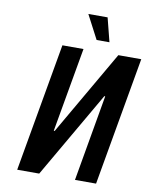

<svg xmlns="http://www.w3.org/2000/svg" viewBox="-96 -960 814 1031"><g transform="rotate(10 311.5 -445.0)"><path d="M70 0 193 -700H308L227 -240H232L498 -700H623L500 0H385L467 -470H462L190 0ZM369 -760 301 -890H406L439 -760Z"/></g></svg>

Font: Cuprum
Style: Bold Italic
Weight: 700
Italic angle: -10°
Designer: Jovanny Lemonad
Foundry: Jovanny Lemonad
Version: Version 3.000